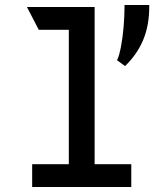

<svg xmlns="http://www.w3.org/2000/svg" viewBox="-20 -750 656 770"><path d="M256 0V-713.5L359.5 -722V0ZM109 0V-91.5H506.5V0ZM135.5 -630.5 88 -722H359.5L350.5 -630.5ZM481.5 -485 449.5 -508.5Q458.5 -527.5 465.2 -563.2Q472 -599 475.8 -643Q479.5 -687 479.5 -730H578.5V-722Q578.5 -648.5 554.5 -590.5Q530.5 -532.5 481.5 -485Z"/></svg>

Font: Overpass Mono Light SemiBold
Style: Regular
Weight: 600
Monospace: yes
Version: Version 4.000